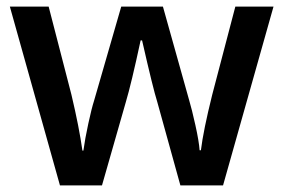

<svg xmlns="http://www.w3.org/2000/svg" viewBox="-20 -560 857 580"><path d="M524.9 0 455.1 -252Q442.4 -292 409.2 -438H404.8Q376.5 -306.2 359.9 -251L288.1 0H161.1L9.8 -540H127L195.8 -273.9Q219.2 -175.3 229 -105H231.9Q236.8 -140.6 246.8 -186.8Q256.8 -232.9 264.2 -255.9L346.2 -540H472.2L551.8 -255.9Q559.1 -231.9 570.1 -182.6Q581.1 -133.3 583 -106H586.9Q594.2 -166 621.1 -273.9L690.9 -540H806.2L653.8 0Z"/></svg>

Font: f1_31487          
Style: Regular
Weight: 600
Foundry: Ascender Corporation
Version: Version 1.10